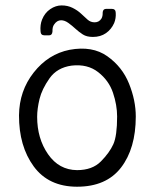

<svg xmlns="http://www.w3.org/2000/svg" viewBox="-20 -685 579 720"><path d="M268.7 15.2Q162.2 15 106.5 -60.9Q50.8 -136.8 51.3 -252.7Q52.2 -344.3 106.5 -413.2Q160.8 -482.2 240.8 -498.2Q326.2 -514 382.4 -474.1Q438.7 -434.2 463.9 -371.2Q489.2 -308.3 489.2 -247.7Q489 -128.2 433.8 -56.5Q378.5 15.2 268.7 15.2ZM268.7 -47Q326.3 -47 358.5 -79.8Q390.7 -112.5 404.9 -144Q419.2 -175.5 419.2 -248Q419.2 -291 403.7 -337.1Q388.2 -383.2 348.2 -414.4Q308.3 -445.7 248.7 -439Q194 -431.5 165.6 -391.1Q137.2 -350.7 128.2 -313.7Q119.3 -276.7 119.3 -247Q119.3 -165.5 160.2 -106.7Q201 -47.8 268.7 -47ZM328.5 -546.5Q305 -546.5 290.8 -555.7Q276.5 -564.8 263.3 -576.9Q250.2 -589 236.3 -599Q222.5 -609 209 -609Q193.5 -609 182.7 -592.8Q176.2 -583.8 176.8 -567.2Q175.8 -552.5 164.2 -552.5H146.7Q132.5 -552.5 132 -567.8Q130 -592.5 137.8 -611.7Q147.8 -636.7 168.3 -650.7Q188.8 -664.7 211.2 -664.7Q233.7 -664.7 252.2 -655.5Q270.7 -646.3 284 -633.8Q297.3 -621.3 308.5 -611.3Q319.7 -601.3 335 -601.3Q351.5 -601.3 360.5 -615.5Q365.5 -624.3 365 -637.5Q365.7 -651.5 377.8 -651.8H399.2Q413.7 -651.8 414 -636.8Q415.3 -616.3 408.2 -598.8Q397.7 -574.8 377.3 -560.7Q357 -546.5 328.5 -546.5Z"/></svg>

Font: Vivano Light
Style: Regular
Weight: 300
Designer: Joe Prince, Josias Burgherr
Version: Version 2.064;September 19, 2022;FontCreator 14.0.0.2877 64-